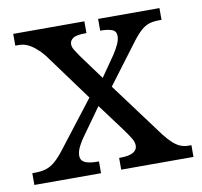

<svg xmlns="http://www.w3.org/2000/svg" viewBox="-65 -605 709 675"><g transform="rotate(-10 289.0 -268.0)"><path d="M5 0V-42H14Q38 -42 55 -47.5Q72 -53 88 -67Q104 -81 123 -106L249 -269L123 -441Q109 -458 94.5 -470Q80 -482 66 -488Q52 -494 37 -494H24V-536H278V-494H275Q241 -494 229.5 -485.5Q218 -477 218 -465Q218 -455 224 -445Q230 -435 241 -419L307 -329L359 -404Q370 -421 377 -436.5Q384 -452 384 -465Q384 -483 368.5 -488.5Q353 -494 330 -494H327V-536H546V-494H537Q518 -494 502.5 -489.5Q487 -485 471.5 -471Q456 -457 436 -430L333 -293L480 -95Q495 -76 508.5 -64Q522 -52 535 -47Q548 -42 560 -42H573V0H315V-42H320Q350 -42 365 -50.5Q380 -59 380 -75Q380 -86 372.5 -99.5Q365 -113 342 -144L275 -234L205 -136Q196 -124 187 -106.5Q178 -89 178 -73Q178 -57 192.5 -49.5Q207 -42 240 -42H243V0Z"/></g></svg>

Font: Noto Rashi Hebrew
Style: Regular
Weight: 400
Version: Version 1.006